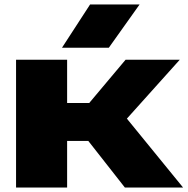

<svg xmlns="http://www.w3.org/2000/svg" viewBox="-20 -841 841 861"><path d="M281 0V-209H376L540 0H801L549 -309L786 -573H543L380 -379H281V-573H52V0ZM258 -627H468L606 -821H384Z"/></svg>

Font: Bounded ExtBd
Style: Regular
Weight: 800
Designer: Vlad Churkin
Version: Version 3.0